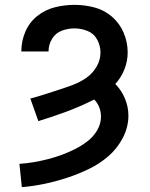

<svg xmlns="http://www.w3.org/2000/svg" viewBox="-20 -558 616 791"><path d="M70 213Q118 209 165 199Q212 189 257.5 174Q303 159 346.5 138Q390 117 426.5 85.5Q463 54 486 10Q509 -34 509 -82Q509 -118 494.5 -152.5Q480 -187 455 -212Q479 -238 492.5 -272Q506 -306 506 -342Q506 -384 489.5 -423Q473 -462 441 -489.5Q409 -517 368.5 -527.5Q328 -538 287 -538Q246 -538 206 -528Q166 -518 133.5 -492Q101 -466 84.5 -427.5Q68 -389 68 -348V-346H180V-347Q180 -374 194.5 -398Q209 -422 234.5 -431.5Q260 -441 287 -441Q314 -441 340.5 -430.5Q367 -420 380.5 -394.5Q394 -369 394 -342Q394 -311 378 -283.5Q362 -256 336.5 -238Q311 -220 282 -209Q253 -198 223.5 -188.5Q194 -179 164.5 -169.5Q135 -160 105 -152L138 -59Q197 -77 255 -98.5Q313 -120 368 -148Q382 -134 389 -115.5Q396 -97 396 -78Q396 -48 380.5 -21.5Q365 5 341 23.5Q317 42 290.5 55.5Q264 69 235.5 79.5Q207 90 178 97.5Q149 105 119.5 110Q90 115 60 117Z"/></svg>

Font: Iosevka Sparkle Semibold
Style: Regular
Weight: 600
Designer: Belleve Invis
Foundry: Belleve Invis
Version: Version 4.5.0; ttfautohint (v1.8.3)